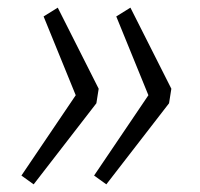

<svg xmlns="http://www.w3.org/2000/svg" viewBox="-20 -539 523 502"><path d="M131 -519 238 -307 232 -269 68 -57 36 -80 178 -290 94 -496ZM321 -519 428 -307 422 -269 258 -57 226 -80 368 -290 284 -496Z"/></svg>

Font: Fira Sans Extra Condensed Light
Style: Italic
Weight: 300
Width: 3
Italic angle: -8°
Designer: Carrois Corporate & Edenspiekermann AG
Foundry: Carrois Corporate GbR & Edenspiekermann AG
Version: Version 4.203